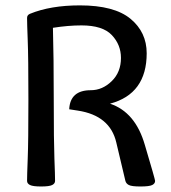

<svg xmlns="http://www.w3.org/2000/svg" viewBox="-20 -675 626 703"><path d="M494.1 7.8Q461.9 7.8 451.7 2.4Q441.4 -2.9 439 -13.2L405.8 -153.3Q382.8 -252 265.1 -270L233.4 -274.9Q236.8 -344.7 312.5 -344.7Q355 -344.7 388.9 -377.7Q422.9 -410.6 422.9 -462.9Q422.9 -511.2 389.4 -546.6Q356 -582 278.3 -582Q230 -582 173.8 -573.2Q176.8 -465.8 176.8 -311Q176.8 -156.2 179.2 -94.7Q181.6 -33.2 181.6 -12.7Q181.6 -2.9 171.1 2.4Q160.6 7.8 130.4 7.8Q100.6 7.8 89.8 2.4Q79.1 -2.9 79.1 -12.7Q79.1 -33.2 81.5 -94.7Q84 -156.2 84 -311Q84 -465.8 81.5 -527.3Q79.1 -588.9 79.1 -609.4Q79.1 -620.1 89.8 -624.5Q165 -655.3 272.5 -655.3Q398.4 -655.3 457.8 -606.2Q517.1 -557.1 517.1 -480Q517.1 -331.1 382.8 -295.4Q475.6 -264.6 510.3 -144.5Q547.9 -18.1 547.9 -12.7Q547.9 -2.9 537.4 2.4Q526.9 7.8 494.1 7.8Z"/></svg>

Font: Bainsley
Style: Regular
Weight: 400
Designer: Paul James MIller
Foundry: High-Logic / Made with FontCreator
Version: Version 1.411;March 28, 2021;FontCreator 13.0.0.2683 64-bit